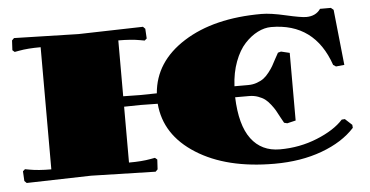

<svg xmlns="http://www.w3.org/2000/svg" viewBox="-43 -605 1326 689"><g transform="rotate(-5 620.0 -260.0)"><path d="M120.1 -480Q73.2 -480 42 -474.1L25.9 -471.2L18.1 -478L20 -513.2L27.8 -521L259.8 -515.1L492.2 -521L500 -513.2L502 -478L494.1 -471.2L478 -474.1Q446.8 -480 399.9 -480V-278.8L460 -277.8L521 -278.8Q530.3 -392.1 639.2 -460.9Q748 -529.8 919.9 -529.8Q952.6 -529.8 1006.6 -517.3Q1060.5 -504.9 1079.1 -504.9Q1113.8 -504.9 1130.9 -529.8H1169.9L1179.2 -522L1200.2 -321.8L1169.9 -318.8L1160.2 -325.2Q1106.9 -480 950.2 -480Q926.3 -480 901.6 -467.5Q877 -455.1 855 -431.4Q833 -407.7 818.1 -368.2Q803.2 -328.6 800.8 -279.8H850.1Q867.2 -279.8 882.1 -285.2Q897 -290.5 906.7 -297.9Q916.5 -305.2 926.5 -318.1Q936.5 -331.1 941.7 -340.1Q946.8 -349.1 954.8 -364.5Q962.9 -379.9 966.8 -386.2L978 -389.2L1008.8 -381.8V-138.2L978 -130.9L966.8 -133.8Q962.9 -140.1 954.8 -155.5Q946.8 -170.9 941.7 -179.9Q936.5 -189 926.5 -201.9Q916.5 -214.8 906.7 -222.2Q897 -229.5 882.1 -234.9Q867.2 -240.2 850.1 -240.2H799.8Q803.2 -139.6 840.3 -89.8Q877.4 -40 943.8 -40Q1015.1 -40 1078.4 -65.7Q1141.6 -91.3 1173.8 -127L1185.1 -127.9L1210 -105L1210.9 -94.2Q1167 -45.9 1091.3 -18.1Q1015.6 9.8 919.9 9.8Q748 9.8 639.2 -59.1Q530.3 -127.9 521 -241.2L460 -242.2L399.9 -241.2V-40Q446.8 -40 478 -45.9L494.1 -48.8L502 -42L500 -6.8L492.2 1L259.8 -4.9L27.8 1L20 -6.8L18.1 -42L25.9 -48.8L42 -45.9Q73.2 -40 120.1 -40Z"/></g></svg>

Font: Yokawerad
Style: Regular
Weight: 500
Designer: gluk
Foundry: gluk
Version: Version 0.79